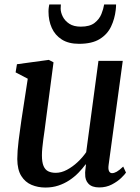

<svg xmlns="http://www.w3.org/2000/svg" viewBox="-20 -831 626 861"><path d="M183.5 10Q150 10 121.5 -2Q93 -14 75.5 -41.8Q58 -69.5 57.5 -117.5Q57.5 -134.5 59 -155.8Q60.5 -177 63.5 -200.5Q66.5 -224 69.8 -247.5Q73 -271 76 -292.5L104.5 -478L50 -506.5L56 -543L199 -562.5L220 -551.5L185.5 -289.5Q183 -268 180 -247Q177 -226 174.2 -206Q171.5 -186 169.8 -168Q168 -150 168 -134.5Q168 -104 175.2 -86.8Q182.5 -69.5 196.5 -62.8Q210.5 -56 230 -56Q255 -56 280.2 -69.5Q305.5 -83 328 -104Q350.5 -125 366.5 -148.5L421.5 -558H530.5L467 -91Q464.5 -72.5 469 -63.5Q473.5 -54.5 482.5 -54.5Q492 -54.5 503.5 -61Q515 -67.5 532.5 -84L545 -57Q540 -49 523.5 -33Q507 -17 481.8 -3.8Q456.5 9.5 425 9.5Q392.5 9.5 376.8 -7Q361 -23.5 362 -50.5Q361.5 -53 361.8 -57.8Q362 -62.5 362.8 -68.8Q363.5 -75 364.2 -81.2Q365 -87.5 365.5 -93L364 -94Q349.5 -74.5 331.5 -56Q313.5 -37.5 290.8 -22.5Q268 -7.5 241.5 1.2Q215 10 183.5 10ZM334.5 -634.5Q287.5 -634.5 257.2 -653.8Q227 -673 212.2 -705.8Q197.5 -738.5 197.5 -779Q197.5 -790 198.8 -798.2Q200 -806.5 201 -811H253Q253 -807 252.5 -802.5Q252 -798 252 -792.5Q252 -775.5 261.5 -756.5Q271 -737.5 290.8 -724.5Q310.5 -711.5 342.5 -711.5Q382.5 -711.5 404 -728.2Q425.5 -745 434.8 -768.2Q444 -791.5 447 -811H500.5Q500.5 -807 500.2 -800.5Q500 -794 499 -786.5Q494.5 -746.5 478 -711.8Q461.5 -677 427 -655.8Q392.5 -634.5 334.5 -634.5Z"/></svg>

Font: Merriweather 28pt Medium
Style: Italic
Weight: 500
Italic angle: -7.8°
Version: Version 2.101